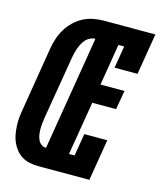

<svg xmlns="http://www.w3.org/2000/svg" viewBox="-111 -815 749 896"><g transform="rotate(15 264.0 -367.5)"><path d="M157 0Q136 0 116 -4.5Q96 -9 79.5 -19Q63 -29 50.5 -44.5Q38 -60 30 -78Q22 -96 18.5 -116Q15 -136 14 -156.5Q13 -177 15 -198Q17 -219 21 -240L71 -545Q75 -569 83 -593.5Q91 -618 104.5 -640.5Q118 -663 137.5 -682Q157 -701 180 -713Q203 -725 228.5 -730Q254 -735 278 -735H528L495 -536H384L402 -643H374L341 -443H457L441 -351H326L283 -92H310L328 -200H439L406 0ZM172 -92 263 -643Q251 -643 239 -637.5Q227 -632 218 -622.5Q209 -613 203 -601.5Q197 -590 192.5 -578Q188 -566 185 -554Q182 -542 180 -530L129 -225Q127 -211 125.5 -197.5Q124 -184 124 -170.5Q124 -157 126 -144Q128 -131 133 -119.5Q138 -108 148 -100Q158 -92 172 -92Z"/></g></svg>

Font: Iosevka Curly Slab HvObl
Style: Regular
Weight: 900
Italic angle: -9°
Monospace: yes
Designer: Belleve Invis
Foundry: Belleve Invis
Version: Version 11.1.0; ttfautohint (v1.8.3)